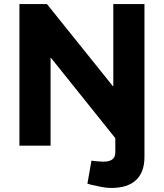

<svg xmlns="http://www.w3.org/2000/svg" viewBox="-20 -720 810 949"><path d="M76 0V-700H212L538 -294H540V-700H694V56Q694 131 652.5 170Q611 209 530 209Q508 209 484 204.5Q460 200 434 194L412 188L432 74L447 76Q457 77 469 78Q481 79 492 79Q520 79 535 68Q550 57 550 33V-37L232 -434H230V0Z"/></svg>

Font: REM SemiBold
Style: Regular
Weight: 600
Designer: Octavio Pardo
Foundry: Ashler Design
Version: Version 1.005;gftools[0.9.28]